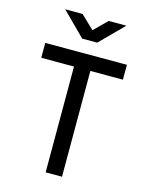

<svg xmlns="http://www.w3.org/2000/svg" viewBox="-137 -1036 874 1122"><g transform="rotate(15 300.0 -475.0)"><path d="M255 -810H346L485 -950H378L300 -873L220 -950H115ZM251 0H350V-640H547V-730H53V-640H251Z"/></g></svg>

Font: JetBrains Mono Medium
Style: Regular
Weight: 436
Monospace: yes
Designer: Philipp Nurullin, Konstantin Bulenkov
Foundry: JetBrains
Version: Version 2.305